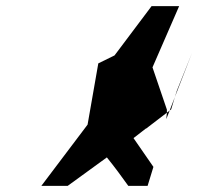

<svg xmlns="http://www.w3.org/2000/svg" viewBox="-20 -795 647 627"><path d="M115 -188H201L329 -281C354 -250 377 -219 399 -188H462L481 -250L416 -344L456 -375H457L525 -427V-437L478 -575L565 -775H475L354 -614L301 -588L266 -388ZM525 -427 534 -434 523 -406ZM539 -438 551 -478 534 -434ZM551 -478 558 -500 607 -622Z"/></svg>

Font: bitstorm
Style: ultextobl
Weight: 400
Version: Version 0.2